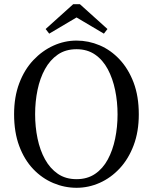

<svg xmlns="http://www.w3.org/2000/svg" viewBox="-20 -878 727 913"><path d="M344 -26Q395 -26 432 -51Q469 -76 492.5 -119.5Q516 -163 527.5 -218.5Q539 -274 539 -334Q539 -394 527.5 -449.5Q516 -505 492.5 -549Q469 -593 432 -618.5Q395 -644 344 -644Q292 -644 255 -618.5Q218 -593 194 -549.5Q170 -506 158.5 -450.5Q147 -395 147 -335Q147 -275 158.5 -219.5Q170 -164 194 -120.5Q218 -77 255 -51.5Q292 -26 344 -26ZM344 15Q287 15 233.5 -7.5Q180 -30 138 -74Q96 -118 71.5 -183.5Q47 -249 47 -335Q47 -417 71.5 -482Q96 -547 138.5 -592Q181 -637 234 -661Q287 -685 344 -685Q401 -685 454 -662.5Q507 -640 549 -595Q591 -550 615.5 -485Q640 -420 640 -334Q640 -252 615.5 -187Q591 -122 549 -77Q507 -32 454 -8.5Q401 15 344 15ZM360 -858 491 -740 474 -718 344 -795 214 -718 197 -740 328 -858Z"/></svg>

Font: Source Serif 4 Subhead
Style: Regular
Weight: 400
Designer: Frank Grießhammer
Foundry: Adobe Systems Incorporated
Version: Version 4.004;hotconv 1.0.117;makeotfexe 2.5.65602